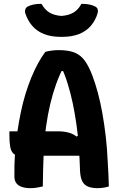

<svg xmlns="http://www.w3.org/2000/svg" viewBox="-20 -971 640 1000"><path d="M29 -287H283Q313 -287 337 -280.5Q361 -274 378 -260L412 -275V-160H84Q61 -160 49 -172Q37 -184 33 -207.5Q29 -231 29 -264ZM203 0Q187 4 171 6.5Q155 9 138 9Q114 9 95 3Q76 -3 65.5 -16.5Q55 -30 55 -52Q54 -112 58 -169.5Q62 -227 70 -281.5Q78 -336 88.5 -386.5Q99 -437 113 -482.5Q127 -528 143.5 -568Q160 -608 178 -641Q196 -674 216 -701Q231 -705 249 -707.5Q267 -710 285 -710Q338 -710 370 -696.5Q402 -683 423 -653Q444 -623 462 -575Q477 -535 490 -486.5Q503 -438 513 -382Q523 -326 530.5 -263Q538 -200 541 -130Q543 -99 544.5 -66.5Q546 -34 547 0Q535 4 519.5 6.5Q504 9 488 9Q459 9 439 1Q419 -7 409 -26Q399 -45 397 -78Q395 -145 390.5 -206.5Q386 -268 378 -324Q370 -380 359 -432.5Q348 -485 333 -533.5Q318 -582 297 -628L335 -601H274L314 -628Q290 -582 272.5 -533.5Q255 -485 242 -430.5Q229 -376 220 -312.5Q211 -249 207.5 -172Q204 -95 203 0ZM404 -951Q428 -951 445.5 -947.5Q463 -944 478 -936Q487 -930 489 -921.5Q491 -913 489 -904Q478 -866 454 -837.5Q430 -809 392.5 -794Q355 -779 304 -779H296Q246 -779 208.5 -794Q171 -809 147 -837.5Q123 -866 111 -904Q109 -913 111.5 -921.5Q114 -930 122 -936Q138 -944 155 -947.5Q172 -951 196 -951Q213 -921 237 -906Q261 -891 300 -888Q339 -891 363.5 -906Q388 -921 404 -951Z"/></svg>

Font: Recursive Monospace Casual
Style: Bold
Weight: 700
Version: Version 1.047